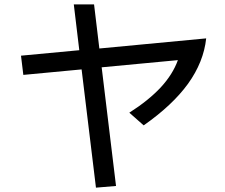

<svg xmlns="http://www.w3.org/2000/svg" viewBox="-20 -822 1040 888"><path d="M450.2 -510.7Q538.1 -519.5 802.7 -543.9Q779.3 -478.5 723.6 -418Q667 -357.4 578.1 -300.8Q600.6 -281.2 644.5 -242.2Q777.3 -335 849.6 -434.6Q921.9 -535.2 933.6 -644.5Q768.6 -628.9 439.5 -597.7Q433.6 -648.4 415 -801.8Q391.6 -801.8 321.3 -801.8Q328.1 -749 346.7 -589.8Q279.3 -584 77.1 -564.5Q80.1 -542 87.9 -475.6Q155.3 -481.4 357.4 -501Q374 -364.3 423.8 45.9Q447.3 43.9 516.6 38.1Q500 -99.6 450.2 -510.7Z"/></svg>

Font: Aptus Gothic JP
Style: Medium
Weight: 400
Designer: Fuminori Ogawa / Motoya
Version: Version 1